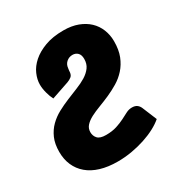

<svg xmlns="http://www.w3.org/2000/svg" viewBox="-133 -623 686 728"><g transform="rotate(-30 210.5 -259.0)"><path d="M83.5 -321.5Q76 -335.5 70.8 -355.2Q65.5 -375 65.5 -392.5Q65.5 -414.5 75.8 -438Q86 -461.5 108 -481Q130 -500.5 164 -513.2Q198 -526 245.5 -526Q280.5 -526 307.8 -515.8Q335 -505.5 353.5 -488Q372 -470.5 381.8 -446.2Q391.5 -422 391.5 -394.5Q391.5 -357 380.8 -330Q370 -303 352.2 -283.2Q334.5 -263.5 312 -250Q289.5 -236.5 266.2 -226.2Q243 -216 220.5 -207.5Q198 -199 180.2 -189.8Q162.5 -180.5 151.8 -168.8Q141 -157 141 -140.5Q141 -124 151.2 -112.8Q161.5 -101.5 187.5 -101.5Q215 -101.5 235 -108Q255 -114.5 270.2 -122.2Q285.5 -130 298 -136.5Q310.5 -143 324 -143Q337 -143 345 -137.5Q353 -132 357.5 -122L384 -58Q368.5 -44.5 345.8 -32.5Q323 -20.5 295.5 -11.5Q268 -2.5 237.5 2.8Q207 8 176.5 8Q134 8 101.2 -2Q68.5 -12 46.5 -30.8Q24.5 -49.5 13 -75.8Q1.5 -102 1.5 -134.5Q1.5 -169.5 12.5 -194.5Q23.5 -219.5 41.8 -237.5Q60 -255.5 83.2 -268Q106.5 -280.5 130.8 -290.5Q155 -300.5 178.2 -309.8Q201.5 -319 219.8 -330.2Q238 -341.5 249 -356.5Q260 -371.5 260 -393Q260 -411 251 -419.8Q242 -428.5 228.5 -428.5Q213.5 -428.5 202.2 -418.8Q191 -409 189.5 -393Q188.5 -389 188.2 -384Q188 -379 187.5 -375Q186 -363.5 178.8 -357.8Q171.5 -352 161 -348Z"/></g></svg>

Font: Lato Black
Style: Italic
Weight: 900
Italic angle: -7°
Designer: Lukasz Dziedzic
Foundry: tyPoland Lukasz Dziedzic
Version: Version 2.007; 2014-02-27